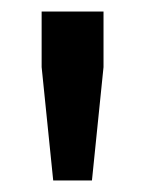

<svg xmlns="http://www.w3.org/2000/svg" viewBox="-20 -700 251 332"><path d="M139 -388H72L52 -584V-680H159V-584Z"/></svg>

Font: Inria Sans
Style: Bold
Weight: 700
Designer: Black Foundry Team
Foundry: Black Foundry
Version: Version 1.2; ttfautohint (v1.8.3)